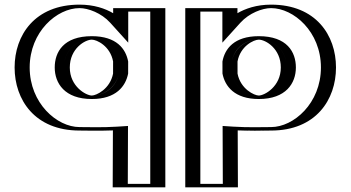

<svg xmlns="http://www.w3.org/2000/svg" viewBox="-20 -548 1512 828"><path d="M256 -257C256 -327 304 -377 376 -377C436.4 -377 482.3 -338.7 492.7 -282.1L492.6 -231.4C481.6 -174.3 433.8 -136 376 -136C309 -136 256 -186 256 -257ZM668 -513H493V-455C455 -497 393 -528 323 -528C173 -528 68 -407 68 -257C68 -107 173 15 323 15C353.2 15 423 17.5 491.9 13L491 260H668ZM1216 -257C1216 -186 1163 -136 1096 -136C1038.2 -136 990.4 -174.3 979.4 -231.4L979.3 -282.1C989.7 -338.7 1035.6 -377 1096 -377C1168 -377 1216 -327 1216 -257ZM804 -513H979V-455C1017 -497 1079 -528 1149 -528C1299 -528 1404 -407 1404 -257C1404 -107 1299 15 1149 15C1118.8 15 1049 17.5 980.1 13L981 260H804ZM376 -392C296 -392 241 -334.7 241 -257C241 -177.8 301.1 -121 376 -121C441.6 -121 495 -165 507.6 -230L507.7 -283.5C495.8 -347.9 444.1 -392 376 -392ZM653 -498V245H506.1L507 -3L490.9 -2C422.9 2.5 353.7 0 323 0C182.2 0 83 -114 83 -257C83 -400 182.1 -513 323 -513C388.6 -513 446.7 -483.8 481.9 -444.9L508 -416.1V-498ZM964.3 -283.5 964.4 -230C977 -165 1030.4 -121 1096 -121C1170.9 -121 1231 -177.8 1231 -257C1231 -334.7 1176 -392 1096 -392C1027.9 -392 976.2 -347.9 964.3 -283.5ZM819 -498V245H965.9L965 -3L981.1 -2C1049.1 2.5 1118.3 0 1149 0C1289.8 0 1389 -114 1389 -257C1389 -400 1289.9 -513 1149 -513C1083.4 -513 1025.3 -483.8 990.1 -444.9L964 -416.1V-498ZM507.7 -283.5 507.6 -230C495 -165 441.6 -121 376 -121C301.1 -121 241 -177.8 241 -257C241 -334.7 296 -392 376 -392C444.1 -392 495.8 -347.9 507.7 -283.5ZM653 -498H508V-416.1L481.9 -444.9C446.7 -483.8 388.6 -513 323 -513C182.1 -513 83 -400 83 -257C83 -114 182.2 0 323 0C353.7 0 422.9 2.5 490.9 -2L507 -3L506.1 245H653ZM1096 -392C1176 -392 1231 -334.7 1231 -257C1231 -177.8 1170.9 -121 1096 -121C1030.4 -121 977 -165 964.4 -230L964.3 -283.5C976.2 -347.9 1027.9 -392 1096 -392ZM819 -498H964V-416.1L990.1 -444.9C1025.3 -483.8 1083.4 -513 1149 -513C1289.9 -513 1389 -400 1389 -257C1389 -114 1289.8 0 1149 0C1118.3 0 1049.1 2.5 981.1 -2L965 -3L965.9 245H819ZM256 -257C256 -186 309 -136 376 -136C434.9 -136 482.1 -176.9 492.6 -231.4L492.7 -282.1C482.3 -338.6 436.4 -377 376 -377C304.1 -377 256 -326.9 256 -257ZM668 -513V260H491L491.9 13C423 17.5 353.2 15 323 15C173 15 68 -107 68 -257C68 -407 173 -528 323 -528C393 -528 455 -497 493 -455V-513ZM979.3 -282.1 979.4 -231.4C990.4 -174.3 1038.3 -136 1096 -136C1163 -136 1216 -186 1216 -257C1216 -326.9 1167.9 -377 1096 -377C1034.4 -377 989.3 -336.1 979.3 -282.1ZM1149 15C1299 15 1404 -107 1404 -257C1404 -407 1299 -528 1149 -528C1079 -528 1017 -497 979 -455V-513H804V260H981L980.1 13C1044 17.2 1120.1 15 1149 15ZM376 -392C253.9 -392 216 -323.4 216 -257C216 -189.4 258.5 -121 376 -121C480.4 -121 522 -175.9 532.6 -230.9L532.7 -282.7C522.7 -337 482.8 -392 376 -392ZM628 -498V245H531.1L532 -4.8L485.1 -1.8C422.2 2.3 357.1 0 323 0C225.7 0 108 -102.7 108 -257C108 -411.3 225.6 -513 323 -513C360.5 -513 417.4 -491.8 455.1 -450.2L533 -364.1V-498ZM939.3 -282.7 939.4 -230.9C950 -175.9 991.6 -121 1096 -121C1213.5 -121 1256 -189.4 1256 -257C1256 -323.4 1218.1 -392 1096 -392C989.2 -392 949.3 -337 939.3 -282.7ZM844 -498H939V-364.1L1016.9 -450.2C1054.6 -491.8 1111.5 -513 1149 -513C1246.4 -513 1364 -411.3 1364 -257C1364 -102.7 1246.3 0 1149 0C1114.9 0 1049.7 2.3 986.9 -1.8L940 -4.8L940.9 245H844ZM467.7 -283 467.6 -230.5C454.5 -163.5 394.9 -136 376 -136C351.6 -136 281 -174.4 281 -257C281 -338.3 346.4 -377 376 -377C397.6 -377 455.4 -349.4 467.7 -283ZM693 -513H468V-491.1C433.5 -511.2 385.6 -528 323 -528C129.6 -528 43 -395.7 43 -257C43 -118.3 129.6 15 323 15C345.7 15 405.1 16.8 466.9 14.4L466 260H693ZM1096 -377C1125.6 -377 1191 -338.3 1191 -257C1191 -174.4 1120.4 -136 1096 -136C1077.2 -136 1017.4 -163.5 1004.4 -230.5L1004.3 -283C1016.6 -349.4 1074.4 -377 1096 -377ZM779 -513V260H1006L1005.1 14.4C1069.3 16.9 1125.6 15 1149 15C1342.4 15 1429 -118.3 1429 -257C1429 -395.7 1342.4 -528 1149 -528C1086.1 -528 1037.6 -510.7 1004 -491.1V-513Z"/></svg>

Font: Hussar Outliner
Style: Regular
Weight: 700
Foundry: Cannot Into Space Fonts
Version: Version 0.92